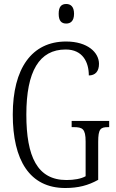

<svg xmlns="http://www.w3.org/2000/svg" viewBox="-20 -932 581 962"><path d="M312 -814C333 -814 351 -826 351 -863C351 -900 333 -912 312 -912C289 -912 274 -900 274 -863C274 -826 289 -814 312 -814ZM307 10C372 10 422 -3 472 -31V-221C472 -287 484 -295 522 -295H527V-326H339V-295H349C393 -295 409 -287 409 -223V-49C386 -36 351 -30 313 -30C167 -30 112 -147 112 -358C112 -575 177 -684 309 -684C395 -684 425 -620 425 -554C457 -554 476 -574 476 -612C476 -669 419 -724 311 -724C139 -724 44 -589 44 -358C44 -130 128 10 307 10Z"/></svg>

Font: Noto Serif Armenian ExtraCondensed Light
Style: Regular
Weight: 300
Width: 2
Designer: Monotype Design Team
Foundry: Monotype Imaging Inc.
Version: Version 2.008